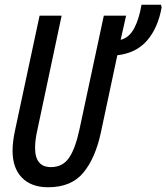

<svg xmlns="http://www.w3.org/2000/svg" viewBox="-20 -780 702 810"><path d="M183 10Q112 10 72.5 -30.5Q33 -71 33 -144Q33 -162 35.5 -183.5Q38 -205 43 -228L147 -714H240L136 -224Q128 -187 128 -156Q128 -75 195 -75Q243 -75 270 -112.5Q297 -150 315 -233L418 -714H512L489 -612Q525 -621 546 -660.5Q567 -700 577 -760H659L662 -749Q646 -661 600 -608.5Q554 -556 475 -547L406 -223Q383 -114 332 -52Q281 10 183 10Z"/></svg>

Font: Noto Sans ExtraCondensed Medium
Style: Italic
Weight: 500
Width: 2
Italic angle: -12°
Designer: Monotype Design Team
Foundry: Monotype Imaging Inc.
Version: Version 2.013; ttfautohint (v1.8.4.7-5d5b)